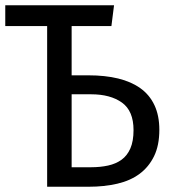

<svg xmlns="http://www.w3.org/2000/svg" viewBox="-20 -709 640 729"><path d="M252 -610V-423H316Q379 -423 428.5 -411Q478 -399 513 -374Q548 -349 566.5 -309.5Q585 -270 585 -216Q585 -157 565 -116Q545 -75 510 -49Q475 -23 425.5 -11.5Q376 0 318 0H159V-610H0V-689H413L403 -610ZM252 -351V-74H326Q361 -74 390.5 -80.5Q420 -87 441.5 -102.5Q463 -118 475 -145.5Q487 -173 487 -215Q487 -288 443 -319.5Q399 -351 326 -351Z"/></svg>

Font: Wlorlttqgufhjawjgtejqphaquk
Style: Regular
Weight: 400
Monospace: yes
Designer: Carrois Corporate & Edenspiekermann
Foundry: Carrois Corporate GbR & Edenspiekermann AG
Version: Version 2.001